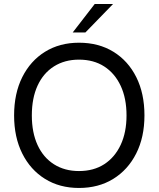

<svg xmlns="http://www.w3.org/2000/svg" viewBox="-20 -921 788 953"><path d="M372 12Q276 12 203.5 -33Q131 -78 90.5 -159Q50 -240 50 -348Q50 -457 90.5 -538Q131 -619 203.5 -664Q276 -709 372 -709Q470 -709 543 -664Q616 -619 656.5 -538Q697 -457 697 -348Q697 -240 656 -159Q615 -78 542 -33Q469 12 372 12ZM372 -72Q445 -72 497.5 -106Q550 -140 579 -202Q608 -264 608 -348Q608 -433 579 -495Q550 -557 497.5 -591Q445 -625 372 -625Q301 -625 248 -591.5Q195 -558 166.5 -496Q138 -434 138 -348Q138 -263 166.5 -201Q195 -139 248 -105.5Q301 -72 372 -72ZM341 -760 450 -901H541L404 -760Z"/></svg>

Font: Hanken Grotesk
Style: Regular
Weight: 400
Designer: Alfredo Marco Pradil
Foundry: Hanken Design Co.
Version: Version 3.013